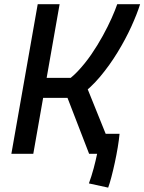

<svg xmlns="http://www.w3.org/2000/svg" viewBox="-20 -713 669 890"><path d="M481.4 156.7 392.1 137.2Q404.3 104 414.1 67.6Q423.8 31.2 430.2 0L448.7 -92.8H534.2Q531.7 -65.4 525.9 -30.3Q520 4.9 512.2 41Q504.4 77.1 496.3 107.7Q488.3 138.2 481.4 156.7ZM32.7 0 154.8 -693.4H256.3L134.3 0ZM123.5 -259.3 139.6 -352.1H359.9L343.8 -259.3ZM393.1 0 268.6 -322.3 364.7 -353.5 507.3 0ZM347.2 -267.6 269 -324.7Q305.7 -346.2 339.6 -381.8Q373.5 -417.5 403.1 -460.4Q432.6 -503.4 456.5 -547.1Q480.5 -590.8 497.6 -629.2Q514.6 -667.5 523.4 -693.4H629.4Q615.2 -647.9 588.6 -589.6Q562 -531.2 525.1 -470.7Q488.3 -410.2 443.4 -356.7Q398.4 -303.2 347.2 -267.6Z"/></svg>

Font: Cascadia Code
Style: Italic
Weight: 400
Italic angle: -10°
Designer: Aaron Bell
Foundry: Saja Typeworks
Version: Version 2407.024